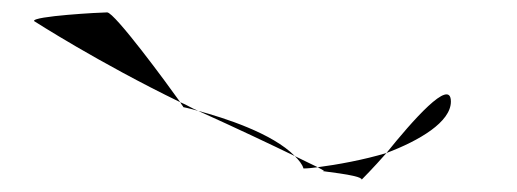

<svg xmlns="http://www.w3.org/2000/svg" viewBox="-20 -566 835 310"><path d="M35 -532C35 -532 139 -465 271 -401C249 -432 165 -546 153 -546C143 -546 32 -540 35 -532ZM271 -401C273 -397 276 -394 276 -393C276 -393 286 -391 300 -387C290 -391 281 -397 271 -401ZM300 -387C362 -359 419 -332 456 -314C420 -351 341 -376 300 -387ZM456 -314C462 -308 468 -301 470 -294C477 -294 485 -295 493 -296C485 -300 472 -306 456 -314ZM493 -296C500 -292 504 -290 503 -290C489 -290 564 -284 564 -276C564 -276 583 -295 604 -319C568 -308 524 -300 493 -296ZM604 -319C657 -339 708 -369 708 -402C708 -442 645 -370 604 -319Z"/></svg>

Font: Ampere
Style: SuExt
Weight: 400
Version: Version 1